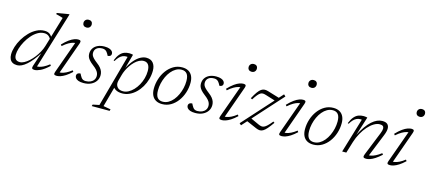

<svg xmlns="http://www.w3.org/2000/svg" viewBox="-67 -1356 4985 2236"><g transform="rotate(15 2426.0 -238.0)"><path d="M413 -372Q401 -401.5 380.2 -417.2Q359.5 -433 327.5 -433Q286.5 -433 248.5 -410.2Q210.5 -387.5 178.2 -350.5Q146 -313.5 122 -269.8Q98 -226 84.5 -183.2Q71 -140.5 71 -106Q71 -70 87.5 -51.8Q104 -33.5 137.5 -33.5Q162 -33.5 190.2 -48.5Q218.5 -63.5 246.8 -89.2Q275 -115 300.8 -148.2Q326.5 -181.5 346.5 -218.2Q366.5 -255 377.5 -291.5L487.5 -659.5Q478.5 -663 464 -667.2Q449.5 -671.5 433.5 -675.8Q417.5 -680 403 -683.5L406.5 -697.5L542 -720.5H554.5L340 -20L328 -37Q346 -35 369.2 -39.2Q392.5 -43.5 422 -58Q451.5 -72.5 488 -101L499 -85Q440 -30 397.2 -10Q354.5 10 326.5 10Q302.5 10 297 0Q291.5 -10 298.5 -32L356.5 -207H359.5Q325 -152 292.2 -111.2Q259.5 -70.5 229 -43.8Q198.5 -17 170.2 -3.8Q142 9.5 116.5 9.5Q83.5 9.5 61.2 -2.8Q39 -15 28 -38.5Q17 -62 17 -94.5Q17 -138 32.8 -187.8Q48.5 -237.5 77.2 -285.8Q106 -334 144.5 -373.8Q183 -413.5 228.8 -437.2Q274.5 -461 324.5 -461Q365 -461 388.8 -442Q412.5 -423 427 -390.5Z M566 -31.5 709.5 -431.5 723 -417Q704.5 -418 680.8 -412.2Q657 -406.5 627.2 -389.5Q597.5 -372.5 560 -340L547.5 -355.5Q589 -399 622.8 -422.8Q656.5 -446.5 683 -455.5Q709.5 -464.5 728 -464.5Q751 -464.5 757 -455Q763 -445.5 755 -423L611.5 -20L599 -37.5Q617 -36 640.2 -40.2Q663.5 -44.5 692.8 -58.5Q722 -72.5 758.5 -101L770 -85Q730.5 -48 697.8 -27.2Q665 -6.5 639.2 1.8Q613.5 10 594.5 10Q569.5 10 563.5 0.8Q557.5 -8.5 566 -31.5ZM736 -668Q736 -682.5 742.5 -693.8Q749 -705 760.5 -711.5Q772 -718 788 -718Q810 -718 822.2 -705.8Q834.5 -693.5 834.5 -674Q834.5 -659.5 828.2 -648Q822 -636.5 810.5 -630Q799 -623.5 783 -623.5Q761.5 -623.5 748.8 -636Q736 -648.5 736 -668Z M857 -88Q862 -78.5 867.2 -67.5Q872.5 -56.5 882.5 -43Q892.5 -30 905.2 -24.2Q918 -18.5 935.5 -18.5Q968.5 -18.5 993.5 -30Q1018.5 -41.5 1032.2 -61.8Q1046 -82 1046 -109.5Q1046 -127 1039.8 -143.5Q1033.5 -160 1017.5 -178.5Q1001.5 -197 971 -220Q941 -243 924 -262.5Q907 -282 900.2 -300.2Q893.5 -318.5 893.5 -337Q893.5 -375.5 912.2 -404Q931 -432.5 965.2 -448.5Q999.5 -464.5 1046.5 -464.5Q1081.5 -464.5 1104.5 -456.2Q1127.5 -448 1138.8 -434.5Q1150 -421 1150 -405Q1150 -394.5 1145.2 -386.2Q1140.5 -378 1131 -373.8Q1121.5 -369.5 1107 -369.5Q1103 -377.5 1098 -388Q1093 -398.5 1083 -410.5Q1073 -423 1059.5 -429.5Q1046 -436 1027.5 -436Q983 -436 958.5 -415.2Q934 -394.5 934 -358Q934 -343 940.2 -328.5Q946.5 -314 962.8 -297Q979 -280 1009 -257Q1039.5 -234.5 1056.2 -213.2Q1073 -192 1080 -171.2Q1087 -150.5 1087 -129.5Q1087 -89.5 1065.8 -58Q1044.5 -26.5 1006.2 -8.2Q968 10 916.5 10Q879 10 855.8 1.5Q832.5 -7 821.5 -20.8Q810.5 -34.5 810.5 -49.5Q810.5 -61.5 815.5 -70Q820.5 -78.5 830.8 -83.2Q841 -88 857 -88Z M1304.5 -126.5Q1301.5 -115.5 1300.5 -107.2Q1299.5 -99 1299.5 -92.5Q1299.5 -61.5 1321.2 -39Q1343 -16.5 1386.5 -16.5Q1419 -16.5 1450.8 -33.5Q1482.5 -50.5 1510.5 -80Q1538.5 -109.5 1559.8 -148Q1581 -186.5 1593 -230.2Q1605 -274 1605 -319Q1605 -369.5 1586 -395Q1567 -420.5 1530.5 -420.5Q1502.5 -420.5 1475.2 -406.2Q1448 -392 1423.8 -368Q1399.5 -344 1379.2 -314.5Q1359 -285 1344.5 -253.5Q1330 -222 1322.5 -193ZM1264 -59 1288 -64.5 1213 208.5 1302 224.5 1295.5 244H1080L1086 224.5L1163.5 208.5L1335.5 -416.5Q1333 -417 1328.5 -417.5Q1324 -418 1318.5 -418Q1295 -418 1274.5 -408.8Q1254 -399.5 1235.8 -380.2Q1217.5 -361 1200.5 -331.5L1188.5 -336Q1208.5 -386.5 1232.5 -414.2Q1256.5 -442 1284.5 -452.8Q1312.5 -463.5 1344 -463.5Q1356 -463.5 1368.5 -461.8Q1381 -460 1390 -457.5L1337.5 -267.5L1336 -274.5Q1372.5 -344 1409.5 -385.8Q1446.5 -427.5 1482.2 -446Q1518 -464.5 1549.5 -464.5Q1606 -464.5 1633.8 -429.5Q1661.5 -394.5 1661.5 -338.5Q1661.5 -285 1647 -234Q1632.5 -183 1606.5 -138.8Q1580.5 -94.5 1545.5 -61Q1510.5 -27.5 1469.2 -8.8Q1428 10 1383.5 10Q1336.5 10 1304.5 -8.2Q1272.5 -26.5 1264 -59Z M1983.5 -464.5Q2028 -464.5 2058.8 -447Q2089.5 -429.5 2105.5 -396Q2121.5 -362.5 2121.5 -315.5Q2121.5 -254 2102.8 -196Q2084 -138 2049.5 -91.5Q2015 -45 1968 -17.5Q1921 10 1864 10Q1819.5 10 1788.5 -7.8Q1757.5 -25.5 1741.8 -59Q1726 -92.5 1726 -139.5Q1726 -200.5 1744.8 -258.8Q1763.5 -317 1798 -363.2Q1832.5 -409.5 1879.5 -437Q1926.5 -464.5 1983.5 -464.5ZM1863.5 -19Q1900 -19 1931.5 -36.8Q1963 -54.5 1988.5 -85.2Q2014 -116 2032.2 -155.2Q2050.5 -194.5 2060.2 -237.2Q2070 -280 2070 -322Q2070 -381 2048.2 -408.5Q2026.5 -436 1984 -436Q1947.5 -436 1916 -418Q1884.5 -400 1859 -369.5Q1833.5 -339 1815.2 -299.8Q1797 -260.5 1787.2 -217.5Q1777.5 -174.5 1777.5 -132.5Q1777.5 -74 1799.2 -46.5Q1821 -19 1863.5 -19Z M2204 -88Q2209 -78.5 2214.2 -67.5Q2219.5 -56.5 2229.5 -43Q2239.5 -30 2252.2 -24.2Q2265 -18.5 2282.5 -18.5Q2315.5 -18.5 2340.5 -30Q2365.5 -41.5 2379.2 -61.8Q2393 -82 2393 -109.5Q2393 -127 2386.8 -143.5Q2380.5 -160 2364.5 -178.5Q2348.5 -197 2318 -220Q2288 -243 2271 -262.5Q2254 -282 2247.2 -300.2Q2240.5 -318.5 2240.5 -337Q2240.5 -375.5 2259.2 -404Q2278 -432.5 2312.2 -448.5Q2346.5 -464.5 2393.5 -464.5Q2428.5 -464.5 2451.5 -456.2Q2474.5 -448 2485.8 -434.5Q2497 -421 2497 -405Q2497 -394.5 2492.2 -386.2Q2487.5 -378 2478 -373.8Q2468.5 -369.5 2454 -369.5Q2450 -377.5 2445 -388Q2440 -398.5 2430 -410.5Q2420 -423 2406.5 -429.5Q2393 -436 2374.5 -436Q2330 -436 2305.5 -415.2Q2281 -394.5 2281 -358Q2281 -343 2287.2 -328.5Q2293.5 -314 2309.8 -297Q2326 -280 2356 -257Q2386.5 -234.5 2403.2 -213.2Q2420 -192 2427 -171.2Q2434 -150.5 2434 -129.5Q2434 -89.5 2412.8 -58Q2391.5 -26.5 2353.2 -8.2Q2315 10 2263.5 10Q2226 10 2202.8 1.5Q2179.5 -7 2168.5 -20.8Q2157.5 -34.5 2157.5 -49.5Q2157.5 -61.5 2162.5 -70Q2167.5 -78.5 2177.8 -83.2Q2188 -88 2204 -88Z M2557 -31.5 2700.5 -431.5 2714 -417Q2695.5 -418 2671.8 -412.2Q2648 -406.5 2618.2 -389.5Q2588.5 -372.5 2551 -340L2538.5 -355.5Q2580 -399 2613.8 -422.8Q2647.5 -446.5 2674 -455.5Q2700.5 -464.5 2719 -464.5Q2742 -464.5 2748 -455Q2754 -445.5 2746 -423L2602.5 -20L2590 -37.5Q2608 -36 2631.2 -40.2Q2654.5 -44.5 2683.8 -58.5Q2713 -72.5 2749.5 -101L2761 -85Q2721.5 -48 2688.8 -27.2Q2656 -6.5 2630.2 1.8Q2604.5 10 2585.5 10Q2560.5 10 2554.5 0.8Q2548.5 -8.5 2557 -31.5ZM2727 -668Q2727 -682.5 2733.5 -693.8Q2740 -705 2751.5 -711.5Q2763 -718 2779 -718Q2801 -718 2813.2 -705.8Q2825.5 -693.5 2825.5 -674Q2825.5 -659.5 2819.2 -648Q2813 -636.5 2801.5 -630Q2790 -623.5 2774 -623.5Q2752.5 -623.5 2739.8 -636Q2727 -648.5 2727 -668Z M2795.5 -9 3208.5 -467.5 3230 -447.5 2817 10.5ZM2864.5 -315 2846 -324Q2873 -374.5 2894.5 -404.2Q2916 -434 2935.8 -447.2Q2955.5 -460.5 2975.8 -461.5Q2996 -462.5 3020 -455L3175.5 -408L3137 -365L3006.5 -405.5Q2986 -412 2970.2 -412.8Q2954.5 -413.5 2939.5 -404.8Q2924.5 -396 2906.8 -374.8Q2889 -353.5 2864.5 -315ZM2997.5 -1.5 2860 -61 2903 -102 3010.5 -52.5Q3031 -43 3047.5 -40.2Q3064 -37.5 3081 -44.8Q3098 -52 3119.2 -72.2Q3140.5 -92.5 3170.5 -129.5L3186 -118Q3151.5 -69 3126.5 -40.5Q3101.5 -12 3081 -0.5Q3060.5 11 3040.8 9.8Q3021 8.5 2997.5 -1.5Z M3278 -31.5 3421.5 -431.5 3435 -417Q3416.5 -418 3392.8 -412.2Q3369 -406.5 3339.2 -389.5Q3309.5 -372.5 3272 -340L3259.5 -355.5Q3301 -399 3334.8 -422.8Q3368.5 -446.5 3395 -455.5Q3421.5 -464.5 3440 -464.5Q3463 -464.5 3469 -455Q3475 -445.5 3467 -423L3323.5 -20L3311 -37.5Q3329 -36 3352.2 -40.2Q3375.5 -44.5 3404.8 -58.5Q3434 -72.5 3470.5 -101L3482 -85Q3442.5 -48 3409.8 -27.2Q3377 -6.5 3351.2 1.8Q3325.5 10 3306.5 10Q3281.5 10 3275.5 0.8Q3269.5 -8.5 3278 -31.5ZM3448 -668Q3448 -682.5 3454.5 -693.8Q3461 -705 3472.5 -711.5Q3484 -718 3500 -718Q3522 -718 3534.2 -705.8Q3546.5 -693.5 3546.5 -674Q3546.5 -659.5 3540.2 -648Q3534 -636.5 3522.5 -630Q3511 -623.5 3495 -623.5Q3473.5 -623.5 3460.8 -636Q3448 -648.5 3448 -668Z M3806 -464.5Q3850.5 -464.5 3881.2 -447Q3912 -429.5 3928 -396Q3944 -362.5 3944 -315.5Q3944 -254 3925.2 -196Q3906.5 -138 3872 -91.5Q3837.5 -45 3790.5 -17.5Q3743.5 10 3686.5 10Q3642 10 3611 -7.8Q3580 -25.5 3564.2 -59Q3548.5 -92.5 3548.5 -139.5Q3548.5 -200.5 3567.2 -258.8Q3586 -317 3620.5 -363.2Q3655 -409.5 3702 -437Q3749 -464.5 3806 -464.5ZM3686 -19Q3722.5 -19 3754 -36.8Q3785.5 -54.5 3811 -85.2Q3836.5 -116 3854.8 -155.2Q3873 -194.5 3882.8 -237.2Q3892.5 -280 3892.5 -322Q3892.5 -381 3870.8 -408.5Q3849 -436 3806.5 -436Q3770 -436 3738.5 -418Q3707 -400 3681.5 -369.5Q3656 -339 3637.8 -299.8Q3619.5 -260.5 3609.8 -217.5Q3600 -174.5 3600 -132.5Q3600 -74 3621.8 -46.5Q3643.5 -19 3686 -19Z M4023.5 -331.5 4011.5 -336Q4032 -386.5 4056 -414Q4080 -441.5 4108 -452.2Q4136 -463 4168 -463Q4176.5 -463 4184.8 -462.2Q4193 -461.5 4201 -460.2Q4209 -459 4215 -457L4142.5 -227.5H4142Q4174 -290 4206 -335Q4238 -380 4270 -408.5Q4302 -437 4333.2 -450.8Q4364.5 -464.5 4395 -464.5Q4439 -464.5 4458.2 -445.5Q4477.5 -426.5 4477.5 -394.5Q4477.5 -377 4472 -355.2Q4466.5 -333.5 4455.5 -307L4340 -20.5L4332 -37.5Q4350.5 -36 4373.2 -40.8Q4396 -45.5 4425.2 -60Q4454.5 -74.5 4491 -102L4503 -86.5Q4462.5 -49.5 4429.5 -28.2Q4396.5 -7 4370.2 1.5Q4344 10 4324 10Q4298.5 10 4292.2 -0.5Q4286 -11 4296.5 -36.5L4410.5 -319.5Q4418.5 -339 4422.2 -354Q4426 -369 4426 -380Q4426 -400 4414.2 -409.8Q4402.5 -419.5 4377 -419.5Q4343 -419.5 4306.5 -397.5Q4270 -375.5 4235.5 -336.8Q4201 -298 4172.8 -247.2Q4144.5 -196.5 4126.5 -139L4084 0H4034L4159.5 -416.5Q4156.5 -417 4152 -417.5Q4147.5 -418 4141.5 -418Q4118.5 -418 4098 -408.8Q4077.5 -399.5 4059 -380.2Q4040.5 -361 4023.5 -331.5Z M4584 -31.5 4727.5 -431.5 4741 -417Q4722.5 -418 4698.8 -412.2Q4675 -406.5 4645.2 -389.5Q4615.5 -372.5 4578 -340L4565.5 -355.5Q4607 -399 4640.8 -422.8Q4674.5 -446.5 4701 -455.5Q4727.5 -464.5 4746 -464.5Q4769 -464.5 4775 -455Q4781 -445.5 4773 -423L4629.5 -20L4617 -37.5Q4635 -36 4658.2 -40.2Q4681.5 -44.5 4710.8 -58.5Q4740 -72.5 4776.5 -101L4788 -85Q4748.5 -48 4715.8 -27.2Q4683 -6.5 4657.2 1.8Q4631.5 10 4612.5 10Q4587.5 10 4581.5 0.8Q4575.5 -8.5 4584 -31.5ZM4754 -668Q4754 -682.5 4760.5 -693.8Q4767 -705 4778.5 -711.5Q4790 -718 4806 -718Q4828 -718 4840.2 -705.8Q4852.5 -693.5 4852.5 -674Q4852.5 -659.5 4846.2 -648Q4840 -636.5 4828.5 -630Q4817 -623.5 4801 -623.5Q4779.5 -623.5 4766.8 -636Q4754 -648.5 4754 -668Z"/></g></svg>

Font: Newsreader Light
Style: Italic
Weight: 300
Italic angle: -17°
Designer: Hugues Gentile
Foundry: Production Type
Version: Version 1.003